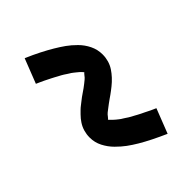

<svg xmlns="http://www.w3.org/2000/svg" viewBox="-21 -618 641 641"><g transform="rotate(45 300.0 -297.5)"><path d="M383 -184Q375 -184 368 -185Q361 -186 354 -188Q347 -190 340.5 -193Q334 -196 328 -200Q322 -204 317 -208Q312 -212 306.5 -217.5Q301 -223 296 -228Q291 -233 286.5 -239Q282 -245 277.5 -250.5Q273 -256 269 -261.5Q265 -267 261 -273Q257 -279 252 -286Q247 -293 242.5 -298.5Q238 -304 234 -309Q230 -314 223 -319Q216 -324 216 -327H218L214 -324Q209 -320 205 -315.5Q201 -311 197.5 -306.5Q194 -302 191.5 -299Q189 -296 187 -293Q185 -290 183 -286.5Q181 -283 178.5 -279.5Q176 -276 173.5 -272Q171 -268 168.5 -263.5Q166 -259 163.5 -254Q161 -249 158 -244Q155 -239 152.5 -233.5Q150 -228 147 -222.5Q144 -217 141 -210.5Q138 -204 135 -197.5Q132 -191 129 -184L42 -218Q54 -246 65.5 -268.5Q77 -291 88 -309.5Q99 -328 110 -343.5Q121 -359 137 -375Q153 -391 173.5 -401Q194 -411 217 -411Q225 -411 232 -410Q239 -409 246 -407Q253 -405 259.5 -402Q266 -399 272 -395Q278 -391 283 -387Q288 -383 293.5 -378Q299 -373 304 -367.5Q309 -362 313.5 -356.5Q318 -351 322.5 -345Q327 -339 331 -333.5Q335 -328 339 -322Q343 -316 348 -309.5Q353 -303 357.5 -297Q362 -291 366 -286Q370 -281 377 -276Q384 -271 384 -268H382L387 -272Q391 -276 395 -280Q399 -284 402.5 -288.5Q406 -293 408.5 -296Q411 -299 413 -302Q415 -305 417 -308.5Q419 -312 421.5 -315.5Q424 -319 426.5 -323Q429 -327 431.5 -331.5Q434 -336 436.5 -341Q439 -346 442 -351Q445 -356 447.5 -361.5Q450 -367 453 -373Q456 -379 459 -385Q462 -391 465 -397.5Q468 -404 471 -411L558 -377Q546 -350 534.5 -327Q523 -304 512 -285.5Q501 -267 490 -252Q479 -237 463 -221Q447 -205 426.5 -194.5Q406 -184 383 -184Z"/></g></svg>

Font: Iosevka Fixed Curly Md Ex
Style: Regular
Weight: 500
Width: 7
Monospace: yes
Designer: Belleve Invis
Foundry: Belleve Invis
Version: Version 30.1.2